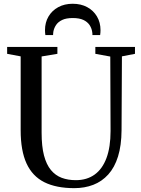

<svg xmlns="http://www.w3.org/2000/svg" viewBox="-20 -993 751 1022"><path d="M375.5 8.5Q279 8.5 215.8 -23.2Q152.5 -55 121.2 -123Q90 -191 90 -299.5V-693L18 -706.5V-743H285.5V-706.5L201.5 -692.5V-287Q201.5 -214 214.2 -165.5Q227 -117 251 -88Q275 -59 308.5 -46.5Q342 -34 383.5 -34Q442.5 -34 483.8 -63.8Q525 -93.5 546.8 -151.8Q568.5 -210 568.5 -295.5L567 -692L487.5 -706.5V-743H698.5V-706.5L629 -693L627 -300Q626.5 -218.5 608.2 -160Q590 -101.5 556.2 -64.2Q522.5 -27 476.5 -9.2Q430.5 8.5 375.5 8.5ZM367 -973Q411 -973 444.2 -955Q477.5 -937 496.2 -905.2Q515 -873.5 515 -832.5Q515 -825.5 514.5 -819.5Q514 -813.5 513 -806.5H472Q472 -810.5 471.8 -815.2Q471.5 -820 470.5 -824.5Q467.5 -843.5 456.5 -860Q445.5 -876.5 424 -886.8Q402.5 -897 367 -897Q332.5 -897 311 -886.8Q289.5 -876.5 278.5 -860Q267.5 -843.5 264 -824.5Q263.5 -820 263 -815.2Q262.5 -810.5 262.5 -806.5H221.5Q220.5 -813.5 220 -819.5Q219.5 -825.5 219.5 -832.5Q219.5 -873.5 238.2 -905.2Q257 -937 290.2 -955Q323.5 -973 367 -973Z"/></svg>

Font: Merriweather 72pt
Style: Regular
Weight: 400
Version: Version 2.100